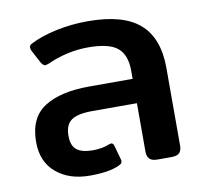

<svg xmlns="http://www.w3.org/2000/svg" viewBox="-67 -612 746 699"><g transform="rotate(-10 306.5 -262.5)"><path d="M39 -139Q39 -229 98.5 -267Q158 -305 265 -305H425V-336Q425 -393 394 -419.5Q363 -446 285 -446Q245 -446 206 -437Q167 -428 135 -413Q123 -409 121 -409Q114 -409 106 -421L81 -468Q77 -475 77 -482Q77 -491 88 -496Q127 -516 183.5 -528Q240 -540 300 -540Q431 -540 492 -486.5Q553 -433 553 -323V-36Q553 -18 544.5 -9Q536 0 515 0H463Q443 0 434 -9Q425 -18 425 -36V-215H260Q206 -215 182.5 -198.5Q159 -182 159 -141Q159 -104 178.5 -89Q198 -74 238 -74Q272 -74 299 -85L307 -87Q315 -87 318 -74L332 -24Q333 -21 333 -17Q333 -8 321 -3Q284 15 211 15Q135 15 87 -25.5Q39 -66 39 -139Z"/></g></svg>

Font: Mitr
Style: Regular
Weight: 400
Designer: Thanarat Vachiruckul
Foundry: Cadson Demak
Version: Version 1.002